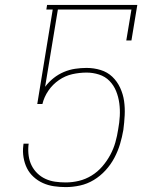

<svg xmlns="http://www.w3.org/2000/svg" viewBox="-20 -755 640 783"><path d="M248 8Q224 8 200 4.5Q176 1 155 -8.5Q134 -18 117 -33.5Q100 -49 90 -69Q80 -89 76 -113Q72 -137 75 -161L76 -169H97L96 -162Q94 -140 97 -119Q100 -98 109 -80Q118 -62 132.5 -48Q147 -34 165.5 -25.5Q184 -17 205 -14Q226 -11 248 -11Q275 -11 302 -17.5Q329 -24 353.5 -39Q378 -54 397 -76Q416 -98 429.5 -123Q443 -148 450.5 -174.5Q458 -201 462 -228Q467 -255 468.5 -281.5Q470 -308 466.5 -334Q463 -360 453.5 -383.5Q444 -407 426.5 -425Q409 -443 384 -451Q359 -459 333 -459Q304 -459 275 -452.5Q246 -446 220.5 -428.5Q195 -411 177.5 -385.5Q160 -360 153 -331H132L195 -716H169L172 -735H540L516 -590H495L516 -716H216L164 -401Q179 -421 198.5 -436.5Q218 -452 240.5 -461.5Q263 -471 286.5 -474.5Q310 -478 333 -478Q363 -478 390.5 -469.5Q418 -461 438 -442Q458 -423 470 -397Q482 -371 486 -343Q490 -315 488.5 -285Q487 -255 483 -225Q478 -196 469.5 -167.5Q461 -139 446.5 -111.5Q432 -84 410.5 -60.5Q389 -37 362.5 -21Q336 -5 306.5 1.5Q277 8 248 8Z"/></svg>

Font: Iosevka Curly Slab ThExObl
Style: Regular
Weight: 100
Width: 7
Italic angle: -9°
Monospace: yes
Designer: Belleve Invis
Foundry: Belleve Invis
Version: Version 11.1.0; ttfautohint (v1.8.3)